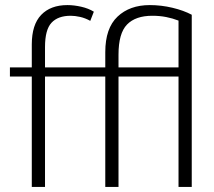

<svg xmlns="http://www.w3.org/2000/svg" viewBox="-20 -735 843 755"><path d="M245 -715Q271 -715 299.5 -708.5Q328 -702 349 -689L335 -653Q315 -664 295 -668.5Q275 -673 258 -673Q208 -673 182.5 -645.5Q157 -618 157 -550V-470H394V-530Q394 -624 442 -669.5Q490 -715 569 -715Q614 -715 658 -704.5Q702 -694 734 -677V0H682V-434H446V0H394V-434H157V0H105V-434H19V-470H105V-560Q105 -638 142 -676.5Q179 -715 245 -715ZM446 -470H682V-654Q659 -663 633.5 -668Q608 -673 579 -673Q513 -673 479.5 -638.5Q446 -604 446 -520Z"/></svg>

Font: Mukta Malar ExtraLight
Style: Regular
Weight: 275
Designer: Aadarsh Rajan, Girish Dalvi, Yashodeep Gholap
Foundry: Ek Type
Version: Version 2.538;PS 1.000;hotconv 16.6.51;makeotf.lib2.5.65220;